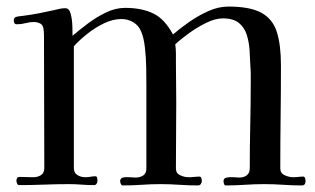

<svg xmlns="http://www.w3.org/2000/svg" viewBox="-20 -564 960 585"><path d="M911 -13Q911 1 900 1Q872 1 843 -1Q814 -3 785 -3Q756 -3 726.5 -1Q697 1 668 1Q664 1 662.5 -4Q661 -9 661 -12Q661 -21 670.5 -23Q680 -25 691.5 -24Q703 -23 709 -23Q723 -23 732 -30Q741 -37 741 -51Q741 -118 742.5 -184Q744 -250 744 -316Q744 -327 744 -338Q744 -349 743 -360Q742 -384 740.5 -409.5Q739 -435 732 -457.5Q725 -480 708 -494Q691 -508 659 -508Q636 -508 608.5 -494.5Q581 -481 556 -463Q531 -445 514 -429Q516 -415 516 -400.5Q516 -386 516 -372Q516 -343 516.5 -313.5Q517 -284 517 -255Q517 -204 516.5 -153Q516 -102 516 -51Q516 -36 529 -30Q542 -24 555 -24Q563 -24 571.5 -25Q580 -26 587 -26Q592 -26 593.5 -21Q595 -16 595 -13Q595 -8 592 -3.5Q589 1 583 1Q555 1 526.5 -1Q498 -3 469 -3Q441 -3 412 -1Q383 1 354 1Q350 1 348 -4Q346 -9 346 -12Q346 -20 354 -23Q362 -25 373.5 -24Q385 -23 393 -23Q407 -23 416.5 -29.5Q426 -36 426 -51V-306Q426 -327 425.5 -358Q425 -389 421.5 -419.5Q418 -450 410 -468Q403 -486 386.5 -496Q370 -506 350 -506Q324 -506 297 -493Q270 -480 246 -461Q222 -442 205 -423V-52Q205 -37 216 -30.5Q227 -24 240 -24Q248 -24 256 -25.5Q264 -27 271 -27Q275 -27 276 -21.5Q277 -16 277 -14Q277 -9 274.5 -4.5Q272 0 266 0Q247 0 228 -1.5Q209 -3 190 -3Q152 -3 114 -1.5Q76 0 38 0Q34 0 32 -5Q30 -10 30 -13Q30 -25 40 -25Q51 -25 61 -24.5Q71 -24 81 -24Q95 -24 105 -30.5Q115 -37 115 -52Q115 -153 114.5 -254.5Q114 -356 114 -457Q114 -468 112 -479Q110 -490 99 -494Q92 -497 84 -497Q71 -497 58 -493.5Q45 -490 31 -490Q22 -490 22 -502Q22 -510 28 -512Q33 -514 39.5 -514.5Q46 -515 52 -516Q75 -519 98.5 -523.5Q122 -528 144 -533Q152 -535 161 -537Q170 -539 179 -539Q191 -539 195.5 -521.5Q200 -504 200.5 -484Q201 -464 201 -455Q222 -473 248 -492.5Q274 -512 303 -526Q332 -540 361 -540Q412 -540 447 -523Q482 -506 507 -459Q529 -478 557 -497.5Q585 -517 615.5 -530.5Q646 -544 676 -544Q742 -544 776.5 -525Q811 -506 823.5 -466.5Q836 -427 836 -365Q836 -287 835 -208.5Q834 -130 834 -51Q834 -36 847.5 -30Q861 -24 874 -24Q882 -24 889.5 -25Q897 -26 904 -26Q908 -26 909.5 -21Q911 -16 911 -13Z"/></svg>

Font: Kaisei Decol
Style: Regular
Weight: 400
Designer: Font-Kai, 金井和夫
Foundry: KAZUO KANAI
Version: Version 5.003